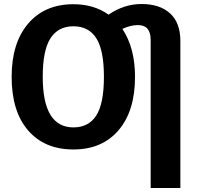

<svg xmlns="http://www.w3.org/2000/svg" viewBox="-20 -729 992 957"><path d="M685 -709Q777 -709 828 -662Q879 -615 879 -525V208H731V-530Q731 -604 668 -604Q631 -604 590 -585Q653 -490 653 -346Q653 -176 571 -80Q489 16 346 16Q202 16 120 -79Q38 -174 38 -346Q38 -515 120.5 -611.5Q203 -708 346 -708Q448 -708 521 -656Q599 -709 685 -709ZM346 -94Q422 -94 460 -153.5Q498 -213 498 -346Q498 -479 460 -538.5Q422 -598 346 -598Q270 -598 231.5 -538Q193 -478 193 -346Q193 -94 346 -94Z"/></svg>

Font: FiraGO SemiBold
Style: Regular
Weight: 600
Designer: bBox Type
Foundry: bBox Type GmbH
Version: Version 1.001;PS 001.001;hotconv 1.0.88;makeotf.lib2.5.64775